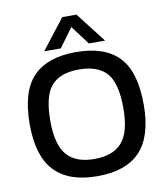

<svg xmlns="http://www.w3.org/2000/svg" viewBox="-92 -925 882 1012"><g transform="rotate(-10 348.5 -419.0)"><path d="M185 -687 310 -848H386L511 -687H424L348 -788L274 -687ZM348 10Q195 10 119 -70.5Q43 -151 43 -320Q43 -496 119 -575Q195 -654 348 -654Q502 -654 577.5 -575Q653 -496 653 -320Q653 -151 577.5 -70.5Q502 10 348 10ZM348 -82Q449 -82 496.5 -137.5Q544 -193 544 -320Q544 -454 496.5 -507.5Q449 -561 348 -561Q248 -561 200.5 -507.5Q153 -454 153 -320Q153 -193 200.5 -137.5Q248 -82 348 -82Z"/></g></svg>

Font: Kanit
Style: Regular
Weight: 400
Designer: Katatrad Team
Foundry: CadsonDemak
Version: Version 2.000; ttfautohint (v1.8.3)